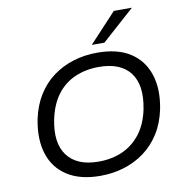

<svg xmlns="http://www.w3.org/2000/svg" viewBox="-99 -1035 1100 1139"><g transform="rotate(-10 451.0 -466.0)"><path d="M414 9Q294 9 216.5 -40.5Q139 -90 110.5 -179Q82 -268 105 -387Q122 -468 160.5 -529.5Q199 -591 254 -631.5Q309 -672 376.5 -693Q444 -714 521 -714Q644 -714 720 -664.5Q796 -615 825 -526Q854 -437 831 -319Q814 -237 775 -175.5Q736 -114 681 -73.5Q626 -33 558.5 -12Q491 9 414 9ZM419 -76Q499 -76 563 -104.5Q627 -133 671.5 -190.5Q716 -248 734 -335Q762 -477 704.5 -553Q647 -629 516 -629Q437 -629 372.5 -601Q308 -573 264.5 -516Q221 -459 202 -371Q173 -230 231 -153Q289 -76 419 -76ZM498 -765 662 -941H771L574 -765Z"/></g></svg>

Font: Nunito Sans 7pt SemiExpanded
Style: Italic
Weight: 400
Width: 6
Italic angle: -9°
Designer: Vernon Adams
Foundry: Vernon Adams
Version: Version 3.101;gftools[0.9.27]